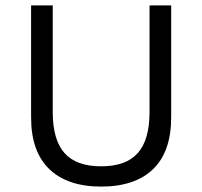

<svg xmlns="http://www.w3.org/2000/svg" viewBox="-20 -680 748 710"><path d="M613 -660V-246Q613 -119 546 -54.5Q479 10 354 10Q230 10 162.5 -54.5Q95 -119 95 -246V-660H175V-266Q175 -163 218.5 -114Q262 -65 354 -65Q446 -65 489.5 -114Q533 -163 533 -266V-660Z"/></svg>

Font: Work Sans
Style: Regular
Weight: 400
Designer: Wei Huang
Foundry: Wei Huang
Version: Version 2.006; ttfautohint (v1.8.1.43-b0c9)